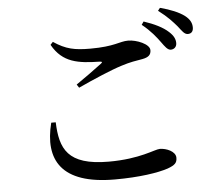

<svg xmlns="http://www.w3.org/2000/svg" viewBox="-57 -890 1114 977"><g transform="rotate(-5 500.0 -401.0)"><path d="M785 -652C803 -627 815 -610 831 -609C849 -609 862 -621 862 -640C862 -660 854 -678 831 -699C803 -725 760 -746 706 -764L695 -748C740 -712 766 -678 785 -652ZM876 -725C896 -700 907 -681 925 -681C943 -681 953 -692 953 -712C953 -734 944 -754 918 -774C891 -794 849 -812 795 -826L784 -812C833 -775 856 -748 876 -725ZM224 -687C277 -592 357 -582 466 -580C479 -579 480 -576 471 -569C439 -545 383 -504 339 -474L350 -457C430 -494 521 -533 576 -550C619 -564 653 -569 683 -574C715 -580 728 -592 728 -616C728 -647 662 -674 619 -674C574 -674 550 -650 424 -650C344 -650 300 -659 237 -701ZM216 -292C221 -157 256 -69 468 -69C629 -69 705 -111 732 -111C764 -111 812 -92 812 -59C812 -33 801 -22 763 -8C712 9 617 24 491 24C215 24 146 -107 193 -292Z"/></g></svg>

Font: Noto Serif SC SemiBold
Style: Regular
Weight: 600
Designer: Ryoko NISHIZUKA 西塚涼子 (kana & ideographs); Frank Grießhammer (Latin, Greek & Cyrillic); Wenlong ZHANG 张文龙 (bopomofo); San
Foundry: Adobe
Version: Version 2.001;hotconv 1.1.0;makeotfexe 2.6.0